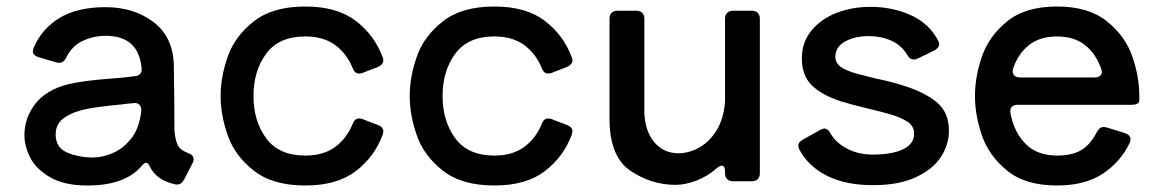

<svg xmlns="http://www.w3.org/2000/svg" viewBox="-20 -557 3563 590"><path d="M557 -87Q575 -81 575 -68Q575 -62 572 -56L546 -6Q538 10 524 10Q519 10 516 9Q460 -4 440 -46Q435 -57 429 -57Q424 -57 417 -49Q366 13 249 13Q178 13 134.5 -12Q91 -37 73 -72.5Q55 -108 55 -141Q55 -195 88.5 -238Q122 -281 189 -298Q234 -309 315 -315Q369 -319 395 -323Q406 -324 411.5 -331Q417 -338 415 -349Q405 -447 305 -447Q269 -447 235.5 -432Q202 -417 184 -381Q176 -364 162 -364Q157 -364 154 -365L99 -381Q81 -387 81 -400Q81 -405 84 -411Q108 -468 162.5 -501.5Q217 -535 304 -535Q390 -535 450 -490.5Q510 -446 514 -362Q515 -322 515.5 -255Q516 -188 516 -158Q518 -129 525.5 -112.5Q533 -96 557 -87ZM414 -215Q415 -228 408.5 -235Q402 -242 390 -240Q366 -238 353 -236Q288 -230 248 -222.5Q208 -215 179.5 -196.5Q151 -178 151 -144Q151 -103 187 -88Q223 -73 266 -73Q293 -73 325 -86Q357 -99 382.5 -130.5Q408 -162 414 -215Z M1084 -193Q1090 -193 1094 -191L1141 -173Q1158 -167 1158 -153Q1158 -151 1156 -143Q1130 -74 1072.5 -30.5Q1015 13 918 13Q818 13 760 -32.5Q702 -78 680 -140.5Q658 -203 658 -262Q658 -321 680 -383.5Q702 -446 760 -491.5Q818 -537 918 -537Q1015 -537 1072.5 -493.5Q1130 -450 1156 -381Q1158 -375 1158 -371Q1158 -359 1141 -351L1094 -333Q1090 -331 1084 -331Q1070 -331 1064 -347Q1046 -392 1010 -418.5Q974 -445 918 -445Q837 -445 798 -392Q759 -339 759 -262Q759 -185 798 -132Q837 -79 918 -79Q974 -79 1010 -105.5Q1046 -132 1064 -177Q1070 -193 1084 -193Z M1665 -193Q1671 -193 1675 -191L1722 -173Q1739 -167 1739 -153Q1739 -151 1737 -143Q1711 -74 1653.5 -30.5Q1596 13 1499 13Q1399 13 1341 -32.5Q1283 -78 1261 -140.5Q1239 -203 1239 -262Q1239 -321 1261 -383.5Q1283 -446 1341 -491.5Q1399 -537 1499 -537Q1596 -537 1653.5 -493.5Q1711 -450 1737 -381Q1739 -375 1739 -371Q1739 -359 1722 -351L1675 -333Q1671 -331 1665 -331Q1651 -331 1645 -347Q1627 -392 1591 -418.5Q1555 -445 1499 -445Q1418 -445 1379 -392Q1340 -339 1340 -262Q1340 -185 1379 -132Q1418 -79 1499 -79Q1555 -79 1591 -105.5Q1627 -132 1645 -177Q1651 -193 1665 -193Z M2208 -500Q2208 -511 2214.5 -517.5Q2221 -524 2232 -524H2291Q2302 -524 2308.5 -517.5Q2315 -511 2315 -500V-24Q2315 -13 2308.5 -6.5Q2302 0 2291 0H2232Q2221 0 2214.5 -6.5Q2208 -13 2208 -24V-29Q2208 -48 2198 -48Q2192 -48 2181 -39Q2154 -15 2120 -2Q2086 11 2056 11Q1981 11 1917 -32.5Q1853 -76 1853 -192V-500Q1853 -511 1859.5 -517.5Q1866 -524 1877 -524H1936Q1947 -524 1953.5 -517.5Q1960 -511 1960 -500V-209Q1963 -152 1991.5 -119Q2020 -86 2065 -86Q2097 -86 2128.5 -103.5Q2160 -121 2182 -156.5Q2204 -192 2208 -245Z M2437 -96Q2433 -106 2433 -109Q2433 -120 2447 -128L2501 -158Q2508 -162 2513 -162Q2524 -162 2532 -147Q2548 -119 2582.5 -100.5Q2617 -82 2662 -82Q2722 -82 2755.5 -98.5Q2789 -115 2789 -146Q2789 -170 2768 -183.5Q2747 -197 2708 -208Q2687 -214 2645 -224Q2591 -237 2563 -246Q2505 -265 2474.5 -295Q2444 -325 2444 -378Q2444 -427 2473.5 -463Q2503 -499 2551 -517.5Q2599 -536 2655 -536Q2721 -536 2777.5 -511Q2834 -486 2862 -434Q2866 -426 2866 -422Q2866 -410 2851 -402L2800 -377Q2793 -374 2788 -374Q2776 -374 2768 -388Q2751 -417 2720 -431.5Q2689 -446 2649 -446Q2607 -446 2577 -429.5Q2547 -413 2547 -382Q2547 -365 2561.5 -353Q2576 -341 2615 -330L2670 -316Q2719 -306 2756 -294Q2823 -273 2859.5 -242Q2896 -211 2896 -155Q2896 -113 2871.5 -75Q2847 -37 2794.5 -12.5Q2742 12 2663 12Q2580 12 2523 -16Q2466 -44 2437 -96Z M3457 -235H3107Q3095 -235 3089 -228.5Q3083 -222 3085 -209Q3096 -151 3131.5 -115Q3167 -79 3228 -79Q3275 -79 3303 -96Q3331 -113 3351 -152Q3359 -167 3372 -167Q3374 -167 3382 -165L3437 -148Q3454 -142 3454 -129Q3454 -123 3451 -117Q3423 -59 3368.5 -23Q3314 13 3228 13Q3131 13 3075 -32.5Q3019 -78 2997.5 -140.5Q2976 -203 2976 -262Q2976 -321 2997.5 -383.5Q3019 -446 3075 -491.5Q3131 -537 3228 -537Q3325 -537 3381.5 -491.5Q3438 -446 3459.5 -383.5Q3481 -321 3481 -262V-249Q3481 -235 3457 -235ZM3093 -346Q3092 -343 3092 -337Q3092 -329 3098 -324Q3104 -319 3114 -319H3343Q3356 -319 3362 -325.5Q3368 -332 3365 -342Q3350 -389 3316 -417Q3282 -445 3228 -445Q3175 -445 3141.5 -418Q3108 -391 3093 -346Z"/></svg>

Font: Shippori Gochic B2 Bold
Style: Regular
Weight: 700
Designer: FONTDASU
Foundry: FONTDASU / Google Inc. / but / Adobe
Version: Version 1.130